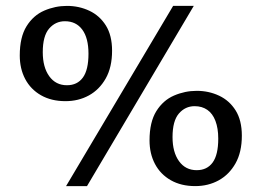

<svg xmlns="http://www.w3.org/2000/svg" viewBox="-20 -617 887 651"><path d="M204 14 567 -597H637L275 14ZM202 -274Q154 -274 119 -294Q84 -314 65.5 -349Q47 -384 47 -429Q47 -491 70 -528Q93 -565 130 -581Q167 -597 207 -597Q248 -597 283 -580.5Q318 -564 339 -530.5Q360 -497 360 -445Q360 -389 338.5 -351Q317 -313 281.5 -293.5Q246 -274 202 -274ZM207 -328Q242 -328 261 -354Q280 -380 280 -435Q280 -488 259 -516.5Q238 -545 200 -545Q168 -545 146.5 -520Q125 -495 125 -440Q125 -389 147 -358.5Q169 -328 207 -328ZM642 14Q594 14 559 -6Q524 -26 505.5 -61Q487 -96 487 -141Q487 -203 510 -240Q533 -277 570 -293Q607 -309 647 -309Q688 -309 723 -292.5Q758 -276 779 -242.5Q800 -209 800 -157Q800 -101 778.5 -63Q757 -25 721.5 -5.5Q686 14 642 14ZM647 -40Q682 -40 701 -66Q720 -92 720 -147Q720 -182 710.5 -207Q701 -232 683 -244.5Q665 -257 640 -257Q608 -257 586.5 -232Q565 -207 565 -152Q565 -101 587 -70.5Q609 -40 647 -40Z"/></svg>

Font: Literata 18pt
Style: Regular
Weight: 400
Designer: Latin by Veronika Burian and Jose Scaglione. Greek by Irene Vlachou. Cyrillic by Vera Evstafieva.
Foundry: TypeTogether
Version: Version 3.103;gftools[0.9.29]